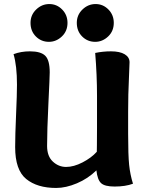

<svg xmlns="http://www.w3.org/2000/svg" viewBox="-20 -920 721 950"><path d="M457 -77Q415 -36 360.5 -13Q306 10 258 10Q164 10 109.5 -34.5Q55 -79 55 -192Q55 -251 59.5 -352Q64 -453 64 -501Q64 -595 47 -652Q84 -666 128 -666Q182 -666 204 -644Q226 -622 226 -562Q226 -540 219.5 -407.5Q213 -275 213 -198Q213 -147 241.5 -120.5Q270 -94 307 -94Q345 -94 388.5 -116.5Q432 -139 459 -169Q459 -176 459.5 -201.5Q460 -227 460 -288.5Q460 -350 460 -446Q460 -548 451 -658Q489 -666 529 -666Q573 -666 597 -651.5Q621 -637 621 -612L618 -534Q614 -455 614 -366V-259Q614 -152 619 -104Q624 -56 638 -11Q601 3 547 3Q498 3 480 -14Q462 -31 457 -77ZM451 -713Q413 -713 386.5 -739.5Q360 -766 360 -807Q360 -846 388 -873Q416 -900 453 -900Q490 -900 516.5 -873Q543 -846 543 -807Q543 -766 515 -739.5Q487 -713 451 -713ZM222 -713Q184 -713 157.5 -739.5Q131 -766 131 -807Q131 -846 159 -873Q187 -900 224 -900Q261 -900 287.5 -873Q314 -846 314 -807Q314 -766 286 -739.5Q258 -713 222 -713Z"/></svg>

Font: Overlock
Style: Black
Weight: 900
Designer: Dario Muhafara
Foundry: Dario Manuel Muhafara
Version: Version 1.001